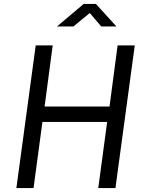

<svg xmlns="http://www.w3.org/2000/svg" viewBox="-20 -953 737 973"><path d="M493 -819H570L466 -933H404L269 -819H352L435 -887ZM523 -335 478 0H565L663 -723H576L535 -413H206L247 -723H161L63 0H150L195 -335Z"/></svg>

Font: United Sans
Style: Italic
Weight: 400
Italic angle: -8°
Designer: Pablo Impallari, Rodrigo Fuenzalida (Modified by Dan O. Williams)
Version: Version 1.000;PS 001.000;hotconv 1.0.88;makeotf.lib2.5.64775